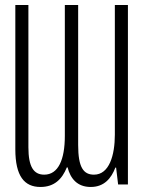

<svg xmlns="http://www.w3.org/2000/svg" viewBox="-20 -734 570 764"><path d="M141 10C196 10 227 -21 246 -68H249C260 -24 287 10 341 10C395 10 423 -25 439 -67H442L450 0H489V-714H437V-198C437 -117 415 -39 354 -39C312 -39 291 -68 291 -157V-714H238V-193C238 -99 212 -39 156 -39C114 -39 93 -70 93 -148V-714H41V-140C41 -33 77 10 141 10Z"/></svg>

Font: Noto Sans Mono Condensed Light
Style: Regular
Weight: 300
Width: 3
Designer: Monotype Design Team
Foundry: Monotype Imaging Inc.
Version: Version 2.014